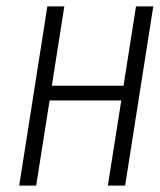

<svg xmlns="http://www.w3.org/2000/svg" viewBox="-20 -590 499 600"><path d="M40 -10H93L135 -276H359L317 -10H371L459 -570H405L366 -322H142L181 -570H128Z"/></svg>

Font: Charger Sport
Style: ExLitNrwObl
Weight: 200
Designer: Jasper
Foundry: Cannot Into Space Fonts
Version: Version 1.1